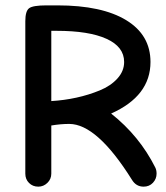

<svg xmlns="http://www.w3.org/2000/svg" viewBox="-20 -696 623 722"><path d="M124 5.9Q103 5.9 89.1 -8.1Q75.2 -22 75.2 -43V-616.2Q75.2 -654.3 89.4 -665Q103.5 -675.8 154.8 -675.8H195.8Q363.3 -675.8 454.6 -620.1Q545.9 -564.5 545.9 -462.9Q545.9 -335 397.9 -269Q504.9 -184.1 564 -65.9Q568.8 -56.2 568.8 -43Q568.8 -23.4 555.2 -8.8Q541.5 5.9 520 5.9Q491.7 5.9 476.1 -20Q344.7 -230 240.2 -230Q208.5 -230 172.9 -224.1V-43Q172.9 -22.5 158.2 -8.3Q143.6 5.9 124 5.9ZM172.9 -315.9Q221.7 -318.8 267.6 -328.9Q313.5 -338.9 355 -356Q396.5 -373 421.6 -400.9Q446.8 -428.7 446.8 -462.9Q446.8 -520 380.6 -550Q314.5 -580.1 192.9 -580.1H172.9Z"/></svg>

Font: Comic Neue
Style: Bold
Weight: 700
Designer: Craig Rozynski
Foundry: Craig Rozynski
Version: Version 2.003;hotconv 1.0.109;makeotfexe 2.5.65596